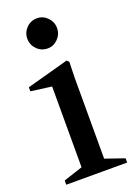

<svg xmlns="http://www.w3.org/2000/svg" viewBox="-142 -793 594 850"><g transform="rotate(-20 154.5 -368.5)"><path d="M17 0V-20L121 -54L107 -31V-448L122 -428L9 -443V-462L206 -516L216 -507L214 -433V-32L200 -56L304 -20V0ZM147 -595Q117 -595 96.5 -616Q76 -637 76 -666Q76 -695 96.5 -716Q117 -737 147 -737Q175 -737 195.5 -716Q216 -695 216 -666Q216 -637 195.5 -616Q175 -595 147 -595Z"/></g></svg>

Font: Wittgenstein Medium
Style: Regular
Weight: 500
Designer: Jörg Drees
Foundry: Jörg Drees
Version: Version 1.500